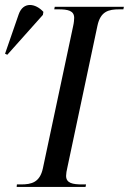

<svg xmlns="http://www.w3.org/2000/svg" viewBox="-88 -741 511 761"><path d="M-59 -524 82 -682 84 -694C53 -728 4 -736 -14 -684L-68 -528ZM-22 0H251L253 -10H238C200 -10 174 -15 174 -44C174 -51 176 -66 179 -77L298 -638C310 -696 342 -704 385 -704H401L403 -714H129L127 -704H143C181 -704 206 -699 206 -670C206 -664 205 -651 202 -638L82 -74C70 -18 37 -10 -5 -10H-21Z"/></svg>

Font: Noto Serif Display SemiCondensed
Style: Italic
Weight: 400
Width: 4
Italic angle: -12°
Designer: Monotype Design Team
Foundry: Monotype Imaging Inc.
Version: Version 2.009